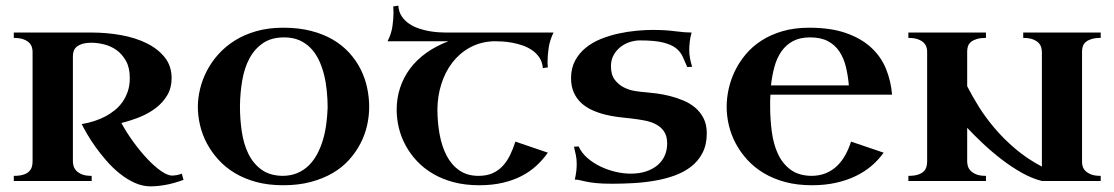

<svg xmlns="http://www.w3.org/2000/svg" viewBox="-20 -640 3941 679"><path d="M628.9 -3.9Q594.2 8.8 565.2 13.9Q536.1 19 512.2 19Q483.4 19 455.8 6.3Q428.2 -6.3 403.3 -26.4Q378.4 -46.4 356.7 -71.3Q335 -96.2 317.6 -120.6Q300.3 -145 287.8 -166.5Q275.4 -188 269 -201.2Q316.4 -209 354 -229Q370.1 -237.8 385.3 -249.8Q400.4 -261.7 412.4 -278.3Q424.3 -294.9 431.6 -315.9Q439 -336.9 439 -363.8Q439 -400.9 425.3 -425Q411.6 -449.2 391.4 -463.4Q371.1 -477.5 347.4 -483.2Q323.7 -488.8 304.2 -488.8Q284.7 -488.8 271.7 -484.9Q258.8 -481 251.2 -474.6Q243.7 -468.3 240.7 -459.7Q237.8 -451.2 237.8 -441.9V-68.8Q237.8 -61.5 240.2 -52.7Q242.7 -43.9 249.8 -36.4Q256.8 -28.8 269.8 -23.4Q282.7 -18.1 304.2 -18.1V0H28.8V-18.1Q49.3 -18.1 62.3 -22.2Q75.2 -26.4 82.5 -33.4Q89.8 -40.5 92.5 -49.6Q95.2 -58.6 95.2 -68.8V-458Q95.2 -465.3 92.5 -473.9Q89.8 -482.4 82.5 -489.5Q75.2 -496.6 62.3 -501.2Q49.3 -505.9 28.8 -505.9V-524.9H304.2Q356.9 -524.9 407.7 -515.9Q458.5 -506.8 498.3 -487.3Q538.1 -467.8 562.5 -437.3Q586.9 -406.7 586.9 -363.8Q586.9 -329.6 571.8 -303.7Q556.6 -277.8 531.7 -258.5Q506.8 -239.3 474.9 -226.3Q442.9 -213.4 409.2 -205.1Q427.7 -170.9 452.1 -137.5Q476.6 -104 501.5 -77.6Q526.4 -51.3 549.6 -35.2Q572.8 -19 588.9 -19Q593.8 -19 602.8 -20.3Q611.8 -21.5 623 -25.9Z M679.7 -262.2Q679.7 -293 687.5 -325.4Q695.3 -357.9 711.4 -389.2Q727.5 -420.4 752.2 -448Q776.9 -475.6 810.3 -496.6Q843.8 -517.6 886.5 -529.8Q929.2 -542 981.4 -542Q1036.1 -542 1079.8 -530.8Q1123.5 -519.5 1157.2 -499.8Q1190.9 -480 1215.3 -453.1Q1239.7 -426.3 1255.4 -395Q1271 -363.8 1278.3 -329.8Q1285.6 -295.9 1285.6 -262.2Q1285.6 -230 1278.3 -197Q1271 -164.1 1255.1 -133.3Q1239.3 -102.5 1215.1 -75.4Q1190.9 -48.3 1157 -28.3Q1123 -8.3 1079.3 3.4Q1035.6 15.1 981.4 15.1Q929.2 15.1 886.7 3.7Q844.2 -7.8 810.8 -27.8Q777.3 -47.9 752.7 -75Q728 -102.1 711.7 -132.8Q695.3 -163.6 687.5 -196.8Q679.7 -230 679.7 -262.2ZM828.6 -264.2Q828.6 -217.8 835.2 -173.8Q841.8 -129.9 858.6 -95.7Q875.5 -61.5 904.5 -40.3Q933.6 -19 978.5 -18.1Q1008.3 -18.1 1031.7 -28.1Q1055.2 -38.1 1072.8 -55.7Q1090.3 -73.2 1102.5 -96.7Q1114.7 -120.1 1122.6 -147Q1130.4 -173.8 1134 -202.6Q1137.7 -231.4 1138.7 -259.8Q1138.7 -288.6 1135.7 -318.4Q1132.8 -348.1 1126 -375.7Q1119.1 -403.3 1107.7 -427.5Q1096.2 -451.7 1079.1 -469.5Q1062 -487.3 1038.8 -497.6Q1015.6 -507.8 984.9 -507.8Q939.9 -507.8 910.2 -487.5Q880.4 -467.3 862.3 -433.6Q844.2 -399.9 836.7 -355.7Q829.1 -311.5 828.6 -264.2Z M1350.6 -494.1Q1364.3 -521 1367.9 -547.6Q1371.6 -574.2 1371.6 -594.2Q1371.6 -599.6 1371.3 -603.8Q1371.1 -607.9 1371.1 -610.8Q1370.6 -614.3 1370.6 -617.2L1388.7 -620.1Q1390.1 -598.1 1400.6 -582.5Q1411.1 -566.9 1426.5 -556.4Q1441.9 -545.9 1460.4 -539.6Q1479 -533.2 1497.1 -530Q1515.1 -526.9 1530.5 -525.9Q1545.9 -524.9 1555.7 -524.9H1937.5Q1924.3 -497.6 1920.4 -471.2Q1916.5 -444.8 1916.5 -424.8Q1916.5 -419.4 1916.5 -415.3Q1916.5 -411.1 1917 -408.2Q1917 -404.8 1917.5 -401.9L1899.9 -398.9Q1897.9 -420.9 1887.5 -436.5Q1877 -452.1 1861.6 -462.6Q1846.2 -473.1 1827.6 -479.5Q1809.1 -485.8 1791.3 -489Q1773.4 -492.2 1757.8 -493.2Q1742.2 -494.1 1732.9 -494.1H1723.6Q1677.2 -491.7 1640.9 -471.4Q1604.5 -451.2 1579.3 -418.2Q1554.2 -385.3 1540.8 -342.8Q1527.3 -300.3 1526.9 -253.9Q1526.9 -207.5 1534.7 -164.8Q1542.5 -122.1 1559.6 -89.4Q1576.7 -56.6 1604.5 -37.4Q1632.3 -18.1 1671.9 -18.1Q1700.7 -18.1 1721.7 -27.3Q1742.7 -36.6 1757.8 -53Q1772.9 -69.3 1783.7 -91.3Q1794.4 -113.3 1802.7 -139.2L1917.5 -100.1Q1899.9 -75.2 1877.2 -54.2Q1854.5 -33.2 1825 -17.8Q1795.4 -2.4 1758.3 6.3Q1721.2 15.1 1674.8 15.1Q1625.5 15.1 1584.7 4.4Q1543.9 -6.3 1511.5 -25.4Q1479 -44.4 1454.8 -70.1Q1430.7 -95.7 1414.6 -125.5Q1398.4 -155.3 1390.6 -187.5Q1382.8 -219.7 1382.8 -252Q1382.8 -293 1395 -329.8Q1407.2 -366.7 1430.4 -397.7Q1453.6 -428.7 1487.8 -453.1Q1522 -477.5 1565.9 -494.1Z M2145.5 9.8Q2110.8 9.8 2089.1 7.6Q2067.4 5.4 2053.5 2.4Q2039.6 -0.5 2030.8 -2.7Q2022 -4.9 2012.7 -4.9Q2016.6 -21.5 2018.1 -35.2Q2019.5 -48.8 2019.5 -60.1Q2019.5 -76.7 2016.6 -91.1Q2013.7 -105.5 2009.8 -121.1L2026.4 -122.1Q2037.1 -98.6 2057.9 -80.8Q2078.6 -63 2104.2 -50.8Q2129.9 -38.6 2157.7 -32.2Q2185.5 -25.9 2210.4 -25.9Q2241.2 -25.9 2265.1 -33.9Q2289.1 -42 2305.7 -56.2Q2322.3 -70.3 2330.8 -89.8Q2339.4 -109.4 2339.4 -132.8Q2339.4 -157.7 2329.3 -173.6Q2319.3 -189.5 2301.8 -199.2Q2284.2 -209 2260.7 -213.6Q2237.3 -218.3 2210.4 -221.2Q2189.9 -223.1 2166.5 -226.1Q2143.1 -229 2119.6 -234.9Q2096.2 -240.7 2074.5 -250.5Q2052.7 -260.3 2036.1 -275.4Q2019.5 -290.5 2009.5 -312.3Q1999.5 -334 1999.5 -363.8Q1999.5 -398.9 2013.7 -425.3Q2027.8 -451.7 2051 -470.7Q2074.2 -489.7 2104.5 -502Q2134.8 -514.2 2166.7 -521.2Q2198.7 -528.3 2230.2 -531.2Q2261.7 -534.2 2287.6 -534.2Q2333.5 -534.2 2367.9 -529.5Q2402.3 -524.9 2425.8 -524.9Q2420.9 -507.8 2419.2 -491.9Q2417.5 -476.1 2417.5 -463.9Q2417.5 -448.2 2420.2 -433.8Q2422.9 -419.4 2427.7 -403.8L2410.6 -402.8Q2401.9 -423.3 2393.8 -440.7Q2385.7 -458 2369.4 -470.5Q2353 -482.9 2323.7 -490Q2294.4 -497.1 2242.7 -497.1Q2226.1 -497.1 2208 -491.5Q2189.9 -485.8 2175 -474.4Q2160.2 -462.9 2150.4 -445.8Q2140.6 -428.7 2140.6 -405.8Q2140.6 -375.5 2154.1 -357.9Q2167.5 -340.3 2186.5 -330.8Q2205.6 -321.3 2226.1 -318.1Q2246.6 -314.9 2260.7 -314Q2278.3 -312.5 2301.5 -309.6Q2324.7 -306.6 2348.9 -300.5Q2373 -294.4 2396.5 -284.7Q2419.9 -274.9 2438.5 -259.3Q2457 -243.7 2468.3 -221.4Q2479.5 -199.2 2479.5 -168.9Q2479.5 -128.9 2464.8 -100.1Q2450.2 -71.3 2425 -51.5Q2399.9 -31.7 2366.5 -19.5Q2333 -7.3 2295.9 -1Q2258.8 5.4 2220.2 7.6Q2181.6 9.8 2145.5 9.8Z M2704.6 -305.2Q2703.6 -294.4 2703.6 -284.4Q2703.6 -274.4 2703.6 -264.2Q2703.6 -217.8 2709.5 -173.8Q2715.3 -129.9 2731.2 -95.7Q2747.1 -61.5 2775.4 -40.3Q2803.7 -19 2848.6 -18.1Q2877.4 -18.1 2900.1 -27.3Q2922.9 -36.6 2939.9 -53Q2957 -69.3 2969.2 -91.3Q2981.4 -113.3 2989.7 -139.2L3105 -100.1Q3087.4 -75.2 3063 -54.2Q3038.6 -33.2 3007.1 -17.8Q2975.6 -2.4 2936.8 6.3Q2897.9 15.1 2851.6 15.1Q2799.3 15.1 2756.8 3.7Q2714.4 -7.8 2680.9 -27.8Q2647.5 -47.9 2622.8 -75Q2598.1 -102.1 2581.8 -132.8Q2565.4 -163.6 2557.6 -196.8Q2549.8 -230 2549.8 -262.2Q2549.8 -293 2556.9 -325.4Q2564 -357.9 2579.1 -389.2Q2594.2 -420.4 2617.4 -448Q2640.6 -475.6 2673.1 -496.6Q2705.6 -517.6 2747.6 -529.8Q2789.6 -542 2841.8 -542Q2918.5 -542 2972.4 -522.9Q3026.4 -503.9 3061.3 -471.4Q3096.2 -439 3113.5 -396Q3130.9 -353 3134.8 -305.2ZM2844.7 -507.8Q2809.1 -507.8 2784.4 -494.6Q2759.8 -481.4 2743.7 -458.5Q2727.5 -435.5 2719 -404.5Q2710.4 -373.5 2706.5 -337.9H2981.9Q2979 -373 2971.4 -403.8Q2963.9 -434.6 2948.5 -457.8Q2933.1 -481 2908 -494.4Q2882.8 -507.8 2844.7 -507.8Z M3466.8 0H3192.4V-18.1Q3212.9 -18.1 3225.8 -22.2Q3238.8 -26.4 3246.1 -33.4Q3253.4 -40.5 3256.1 -49.6Q3258.8 -58.6 3258.8 -68.8V-458Q3258.8 -465.3 3256.1 -473.9Q3253.4 -482.4 3246.1 -489.5Q3238.8 -496.6 3225.8 -501.2Q3212.9 -505.9 3192.4 -505.9V-524.9H3466.8V-505.9Q3447.3 -505.9 3434.3 -502Q3421.4 -498 3413.8 -491.7Q3406.2 -485.4 3403.3 -476.8Q3400.4 -468.3 3400.4 -459V-335Q3417.5 -301.3 3441.4 -262.9Q3465.3 -224.6 3497.6 -186.5Q3529.8 -148.4 3571.3 -113.3Q3612.8 -78.1 3664.6 -50.8V-455.1Q3664.6 -462.4 3662.4 -471.4Q3660.2 -480.5 3653.1 -488Q3646 -495.6 3633.1 -500.7Q3620.1 -505.9 3598.6 -505.9V-524.9H3872.6V-505.9Q3853 -505.9 3840.3 -502Q3827.6 -498 3820.1 -491.7Q3812.5 -485.4 3809.6 -476.8Q3806.6 -468.3 3806.6 -459V-65.9Q3806.6 -58.6 3809.3 -50.3Q3812 -42 3819.3 -34.9Q3826.7 -27.8 3839.4 -22.9Q3852.1 -18.1 3872.6 -18.1V0H3664.6Q3628.9 -8.8 3592 -29.8Q3555.2 -50.8 3520.8 -77.4Q3486.3 -104 3455.3 -133.3Q3424.3 -162.6 3400.4 -188V-68.8Q3400.4 -61.5 3402.8 -52.7Q3405.3 -43.9 3412.4 -36.4Q3419.4 -28.8 3432.4 -23.4Q3445.3 -18.1 3466.8 -18.1Z"/></svg>

Font: Uncial Antiqua
Style: Regular
Weight: 400
Version: Version 1.000